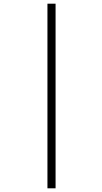

<svg xmlns="http://www.w3.org/2000/svg" viewBox="-20 -780 553 1040"><path d="M237 240V-760H281V240Z"/></svg>

Font: Noto Serif SemiCondensed Light
Style: Italic
Weight: 300
Width: 4
Italic angle: -12°
Designer: Monotype Design Team
Foundry: Monotype Imaging Inc.
Version: Version 2.013; ttfautohint (v1.8.4.7-5d5b)